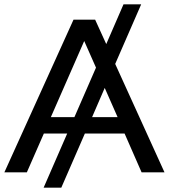

<svg xmlns="http://www.w3.org/2000/svg" viewBox="-21 -790 774 880"><path d="M-1 0 316 -700H415L466 -588L545 -770H626L507 -497L733 0H628L550 -178H368L260 70H179L287 -178H180L102 0ZM320 -253 419 -480 365 -602 212 -253ZM459 -387 401 -253H518Z"/></svg>

Font: Montserrat Medium
Style: Regular
Weight: 500
Designer: Julieta Ulanovsky
Foundry: Julieta Ulanovsky
Version: Version 9.000; ttfautohint (v1.8.4.7-5d5b)